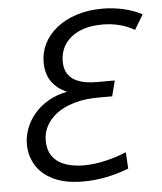

<svg xmlns="http://www.w3.org/2000/svg" viewBox="-52 -754 686 814"><g transform="rotate(-5 291.0 -346.5)"><path d="M270 15Q194 15 144 -9Q94 -33 69.5 -73.5Q45 -114 45 -163Q45 -197 57.5 -230Q70 -263 94 -291.5Q118 -320 153 -340.5Q188 -361 234 -370Q189 -390 167.5 -423Q146 -456 146 -503Q146 -545 164.5 -582Q183 -619 218.5 -647.5Q254 -676 303.5 -692Q353 -708 415 -708Q459 -708 503 -698Q547 -688 582 -669L544 -606Q516 -623 481 -632Q446 -641 408 -641Q352 -641 311.5 -623.5Q271 -606 249 -574Q227 -542 227 -498Q227 -467 241.5 -445Q256 -423 286.5 -411.5Q317 -400 363 -400H440L423 -334H367Q306 -334 260.5 -320.5Q215 -307 185.5 -284.5Q156 -262 141 -233Q126 -204 126 -174Q126 -129 146.5 -102.5Q167 -76 201.5 -64.5Q236 -53 277 -53Q323 -53 371.5 -64.5Q420 -76 460 -93L464 -23Q419 -5 369 5Q319 15 270 15Z"/></g></svg>

Font: Ubuntu Sans
Style: Italic
Weight: 400
Italic angle: -13.5°
Designer: Dalton Maag Ltd
Foundry: Dalton Maag Ltd
Version: Version 1.006